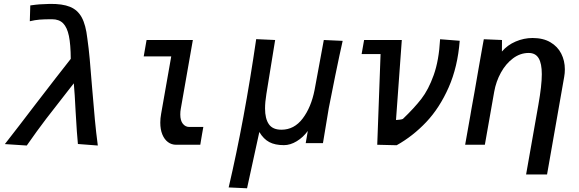

<svg xmlns="http://www.w3.org/2000/svg" viewBox="-20 -760 3040 1008"><path d="M159.5 -203.5Q283.5 -365 351.5 -451Q351 -526.5 341.8 -571.2Q332.5 -616 311.5 -637.5Q290.5 -659 253 -659Q212.5 -659 188 -657Q163.5 -655 136.5 -648.5L139 -731.5Q170.5 -736 188.2 -737.2Q206 -738.5 241 -739.5Q307.5 -740.5 347.5 -724.2Q387.5 -708 409 -668.8Q430.5 -629.5 438.5 -558.5Q446 -506 451 -450.5Q456 -395 463 -306Q472.5 -193.5 478.2 -131Q484 -68.5 493.5 4L389 -4Q384 -51.5 377 -174.5Q372.5 -267.5 367.5 -322.5L340 -287.5Q269.5 -198 222 -135.8Q174.5 -73.5 120.5 4L5.5 -3.5Q80.5 -99.5 159.5 -203.5Z M821.5 -116.5Q821.5 -138.5 826 -163L879 -464H734.5L749.5 -550H992.5L929 -188Q926.5 -175 926.5 -159Q926.5 -127 940 -110.2Q953.5 -93.5 973.5 -93.5H1047.5L1040.5 -54Q1038.5 -41.5 1036 -27.5Q1033.5 -13.5 1031.5 0H905Q880.5 0 861.8 -14Q843 -28 832.2 -54.2Q821.5 -80.5 821.5 -116.5Z M1325 -554.5 1424.5 -550 1378.5 -266.5Q1371.5 -223.5 1371.5 -190.5Q1371.5 -137 1391.5 -108Q1411.5 -79 1457.5 -79Q1524.5 -79 1569 -137.8Q1613.5 -196.5 1631.5 -287.5L1680 -550L1779 -545.5Q1764 -479.5 1740 -362.5Q1716 -245.5 1706 -192L1675.5 -8.5H1585L1596 -72.5Q1571.5 -39 1537.8 -18.5Q1504 2 1470.5 2Q1424 2 1393.8 -14Q1363.5 -30 1341.5 -67L1277 228.5L1180.5 224Q1263 -128.5 1325 -554.5Z M1978 -476H1878.5L1891.5 -550H2089.5L2059 -130Q2066.5 -130 2079.2 -131.8Q2092 -133.5 2095.5 -136Q2154.5 -192.5 2192 -240.8Q2229.5 -289 2257 -366Q2284.5 -443 2290.5 -554L2393.5 -546Q2383 -409 2335.5 -301.2Q2288 -193.5 2217.8 -119.2Q2147.5 -45 2062.5 2.5L1960.5 0Z M2824.5 -370.5Q2824.5 -426.5 2808 -454.2Q2791.5 -482 2755.5 -482Q2711.5 -482 2673.5 -453.8Q2635.5 -425.5 2609.8 -378.8Q2584 -332 2574.5 -278L2525.5 0H2422L2449.5 -155L2454.5 -184.5L2471 -276Q2481.5 -338 2492.5 -400Q2503.5 -462 2513 -516Q2517.5 -539 2520 -554L2615.5 -550L2615 -489.5Q2644 -523.5 2687.2 -542Q2730.5 -560.5 2776 -560.5Q2831.5 -560.5 2869.5 -538.2Q2907.5 -516 2926.5 -478.5Q2945.5 -441 2945.5 -396Q2945.5 -375.5 2942 -356.5L2852 156H2742L2806.5 -210Q2824.5 -311 2824.5 -370.5Z"/></svg>

Font: JuliaMono SemiBoldItalic
Style: Regular
Weight: 600
Italic angle: -9°
Monospace: yes
Designer: cormullion
Foundry: corm
Version: Version 0.049; ttfautohint (v1.8.4)